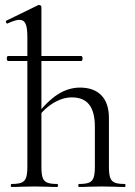

<svg xmlns="http://www.w3.org/2000/svg" viewBox="-20 -745 539 765"><path d="M7 -512Q7 -516 8.5 -519Q10 -522 12 -522H304Q306 -522 307.5 -519Q309 -516 309 -512Q309 -508 307.5 -505Q306 -502 304 -502H12Q10 -502 8.5 -505Q7 -508 7 -512ZM26 -12Q53 -12 66 -17.5Q79 -23 84 -37.5Q89 -52 89 -81V-598Q89 -634 82 -650Q75 -666 57 -666Q42 -666 11 -652L9 -651Q6 -651 4 -656Q2 -661 6 -663L133 -725H136Q140 -725 142.5 -722.5Q145 -720 145 -717V-81Q145 -51 150 -37Q155 -23 168 -17.5Q181 -12 208 -12Q211 -12 211 -6Q211 0 208 0Q185 0 171 -1L117 -2L63 -1Q49 0 26 0Q23 0 23 -6Q23 -12 26 -12ZM295 -12Q322 -12 335 -17.5Q348 -23 353 -37.5Q358 -52 358 -81V-240Q358 -299 335.5 -328Q313 -357 266 -357Q229 -357 191 -333.5Q153 -310 126 -270L122 -282Q167 -341 209.5 -368.5Q252 -396 299 -396Q354 -396 384 -365Q414 -334 414 -275V-81Q414 -51 419 -37Q424 -23 437 -17.5Q450 -12 477 -12Q480 -12 480 -6Q480 0 477 0Q454 0 440 -1L386 -2L332 -1Q318 0 295 0Q292 0 292 -6Q292 -12 295 -12Z"/></svg>

Font: Cormorant
Style: Regular
Weight: 400
Designer: Christian Thalmann (Catharsis Fonts)
Foundry: Catharsis Fonts
Version: Version 4.000